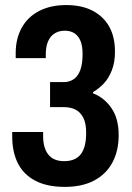

<svg xmlns="http://www.w3.org/2000/svg" viewBox="-20 -719 516 751"><path d="M233.4 12Q163.8 12 117.7 -12.3Q71.7 -36.7 49.7 -80.8Q27.8 -124.9 27.8 -185.2V-202.7H148.7V-186.7Q148.7 -139.7 169.3 -114.1Q189.8 -88.6 231.2 -88.6Q274.3 -88.6 295.7 -115.4Q317 -142.2 317 -199.5Q317 -236.8 305.7 -258.8Q294.3 -280.7 275.1 -290.3Q255.9 -299.9 231.3 -299.9H175.8V-397.9H229.3Q252.3 -397.9 268.9 -409.7Q285.4 -421.4 294.2 -445.3Q303 -469.1 303 -507.7Q303 -538.9 295 -558.6Q287 -578.3 271.5 -588.6Q256 -598.9 233.3 -598.9Q210.9 -598.9 194 -588.5Q177.1 -578.2 168.1 -557.5Q159.1 -536.9 159.1 -505.8V-491.7H41.4V-511.7Q41.4 -567.8 64.9 -610.3Q88.3 -652.8 133 -676Q177.7 -699.2 239.3 -699.2Q299.5 -699.2 342.2 -677.1Q384.9 -654.9 407.3 -614.7Q429.7 -574.5 429.7 -516.6Q429.7 -475 417.3 -443.6Q405 -412.2 385.4 -391.8Q365.8 -371.4 344 -358.9V-353.9Q387.3 -337.4 415.7 -296.5Q444.2 -255.7 444.2 -190.3Q444 -128 419.3 -82.6Q394.7 -37.3 347.9 -12.7Q301.1 12 233.4 12Z"/></svg>

Font: Archivo SemiBold Condensed
Style: Regular
Weight: 600
Width: 3
Version: Version 2.001